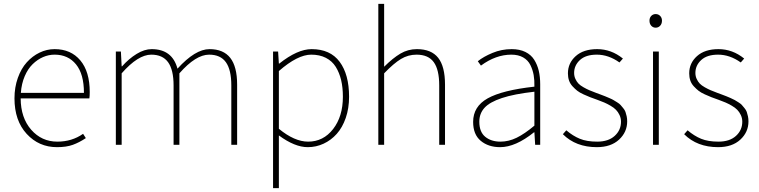

<svg xmlns="http://www.w3.org/2000/svg" viewBox="-20 -742 3892 984"><path d="M259.8 -461.9Q229.5 -461.9 200.7 -449.5Q171.9 -437 147.5 -413.3Q123 -389.6 106.7 -351.6Q90.3 -313.5 86.9 -266.1H410.2Q410.2 -362.3 369.6 -412.1Q329.1 -461.9 259.8 -461.9ZM272 12.2Q179.2 12.2 116.7 -55.9Q54.2 -124 54.2 -237.8Q54.2 -294.4 71.3 -342.5Q88.4 -390.6 117.2 -422.6Q146 -454.6 182.9 -472.4Q219.7 -490.2 259.8 -490.2Q343.3 -490.2 391.6 -432.6Q439.9 -375 439.9 -270Q439.9 -250 438 -237.8H85.9Q86.4 -138.2 139.9 -77.1Q193.4 -16.1 273.9 -16.1Q348.6 -16.1 405.8 -56.2L419.9 -34.2Q386.2 -11.7 353.3 0.2Q320.3 12.2 272 12.2Z M573.7 0V-478H599.6L603.5 -401.9H605.5Q640.6 -441.4 680.4 -465.8Q720.2 -490.2 757.3 -490.2Q862.8 -490.2 889.6 -390.1Q980.5 -490.2 1053.7 -490.2Q1125 -490.2 1160.2 -445.3Q1195.3 -400.4 1195.3 -308.1V0H1165.5V-304.2Q1165.5 -384.3 1137.7 -423.1Q1109.9 -461.9 1051.8 -461.9Q983.4 -461.9 899.4 -366.2V0H869.6V-304.2Q869.6 -383.8 841.6 -422.9Q813.5 -461.9 755.4 -461.9Q687.5 -461.9 603.5 -366.2V0Z M1379.4 222.2V-478H1405.3L1409.2 -416H1411.1Q1504.4 -490.2 1577.1 -490.2Q1672.4 -490.2 1720.7 -425.3Q1769 -360.4 1769 -246.1Q1769 -187 1752 -137.7Q1734.9 -88.4 1705.8 -55.9Q1676.8 -23.4 1638.4 -5.6Q1600.1 12.2 1557.1 12.2Q1490.7 12.2 1409.2 -47.9V222.2ZM1559.1 -16.1Q1637.2 -16.1 1687.3 -80.8Q1737.3 -145.5 1737.3 -246.1Q1737.3 -293.5 1728.3 -331.5Q1719.2 -369.6 1700.7 -399.4Q1682.1 -429.2 1650.1 -445.6Q1618.2 -461.9 1575.2 -461.9Q1505.4 -461.9 1409.2 -377.9V-82Q1489.3 -16.1 1559.1 -16.1Z M1918.9 0V-722.2H1948.7V-399.9Q1993.2 -444.3 2032 -467.3Q2070.8 -490.2 2116.7 -490.2Q2190.4 -490.2 2225.6 -445.8Q2260.7 -401.4 2260.7 -308.1V0H2231V-304.2Q2231 -384.8 2203.1 -423.3Q2175.3 -461.9 2114.7 -461.9Q2071.8 -461.9 2034.9 -439.7Q1998 -417.5 1948.7 -366.2V0Z M2543 12.2Q2482.9 12.2 2443.8 -20.3Q2404.8 -52.7 2404.8 -117.2Q2404.8 -196.3 2479.5 -238Q2554.2 -279.8 2718.8 -297.9Q2719.7 -330.1 2715.1 -356.9Q2710.4 -383.8 2698.2 -408.7Q2686 -433.6 2661.1 -447.8Q2636.2 -461.9 2600.6 -461.9Q2521 -461.9 2444.8 -405.8L2428.7 -428.2Q2458 -451.7 2504.2 -470.9Q2550.3 -490.2 2602.5 -490.2Q2643.1 -490.2 2672.4 -475.8Q2701.7 -461.4 2717.8 -435.8Q2733.9 -410.2 2741.2 -379.2Q2748.5 -348.1 2748.5 -310.1V0H2722.7L2718.8 -64H2716.8Q2622.1 12.2 2543 12.2ZM2544.9 -16.1Q2586.9 -16.1 2627.9 -36.1Q2668.9 -56.2 2718.8 -98.1V-272Q2614.7 -260.3 2552.2 -239.5Q2489.7 -218.8 2463.1 -189.5Q2436.5 -160.2 2436.5 -118.2Q2436.5 -65.9 2466.8 -41Q2497.1 -16.1 2544.9 -16.1Z M3038.6 12.2Q2931.2 12.2 2864.7 -54.2L2882.3 -74.2Q2916 -45.4 2951.7 -30.8Q2987.3 -16.1 3040.5 -16.1Q3098.1 -16.1 3130.4 -45.7Q3162.6 -75.2 3162.6 -118.2Q3162.6 -136.7 3155 -152.6Q3147.5 -168.5 3136.7 -179.4Q3126 -190.4 3108.6 -200.4Q3091.3 -210.4 3076.9 -216.6Q3062.5 -222.7 3042.5 -230Q3018.6 -238.3 3004.9 -243.7Q2991.2 -249 2970.7 -258.3Q2950.2 -267.6 2938.2 -277.1Q2926.3 -286.6 2914.1 -299.8Q2901.9 -313 2896.2 -329.6Q2890.6 -346.2 2890.6 -366.2Q2890.6 -418.5 2930.4 -454.3Q2970.2 -490.2 3040.5 -490.2Q3112.8 -490.2 3172.4 -441.9L3154.8 -421.9Q3098.6 -461.9 3038.6 -461.9Q2981.9 -461.9 2952.1 -434.3Q2922.4 -406.7 2922.4 -368.2Q2922.4 -351.6 2929 -337.4Q2935.5 -323.2 2944.6 -313.7Q2953.6 -304.2 2970.5 -294.7Q2987.3 -285.2 3000 -279.8Q3012.7 -274.4 3034.7 -266.1Q3039.1 -264.6 3057.1 -257.8Q3075.2 -251 3080.8 -248.8Q3086.4 -246.6 3102.3 -239.7Q3118.2 -232.9 3124 -229.2Q3129.9 -225.6 3142.6 -217.8Q3155.3 -210 3160.4 -203.9Q3165.5 -197.8 3173.8 -188Q3182.1 -178.2 3185.5 -168.5Q3189 -158.7 3191.7 -146.2Q3194.3 -133.8 3194.3 -120.1Q3194.3 -64.9 3152.6 -26.4Q3110.8 12.2 3038.6 12.2Z M3326.7 0V-478H3356.4V0ZM3308.6 -636.2Q3308.6 -650.9 3317.6 -660.4Q3326.7 -669.9 3340.3 -669.9Q3354 -669.9 3363.3 -660.4Q3372.6 -650.9 3372.6 -636.2Q3372.6 -620.1 3363.3 -610.1Q3354 -600.1 3340.3 -600.1Q3326.7 -600.1 3317.6 -610.1Q3308.6 -620.1 3308.6 -636.2Z M3660.2 12.2Q3552.7 12.2 3486.3 -54.2L3503.9 -74.2Q3537.6 -45.4 3573.2 -30.8Q3608.9 -16.1 3662.1 -16.1Q3719.7 -16.1 3752 -45.7Q3784.2 -75.2 3784.2 -118.2Q3784.2 -136.7 3776.6 -152.6Q3769 -168.5 3758.3 -179.4Q3747.6 -190.4 3730.2 -200.4Q3712.9 -210.4 3698.5 -216.6Q3684.1 -222.7 3664.1 -230Q3640.1 -238.3 3626.5 -243.7Q3612.8 -249 3592.3 -258.3Q3571.8 -267.6 3559.8 -277.1Q3547.9 -286.6 3535.6 -299.8Q3523.4 -313 3517.8 -329.6Q3512.2 -346.2 3512.2 -366.2Q3512.2 -418.5 3552 -454.3Q3591.8 -490.2 3662.1 -490.2Q3734.4 -490.2 3793.9 -441.9L3776.4 -421.9Q3720.2 -461.9 3660.2 -461.9Q3603.5 -461.9 3573.7 -434.3Q3543.9 -406.7 3543.9 -368.2Q3543.9 -351.6 3550.5 -337.4Q3557.1 -323.2 3566.2 -313.7Q3575.2 -304.2 3592 -294.7Q3608.9 -285.2 3621.6 -279.8Q3634.3 -274.4 3656.2 -266.1Q3660.6 -264.6 3678.7 -257.8Q3696.8 -251 3702.4 -248.8Q3708 -246.6 3723.9 -239.7Q3739.7 -232.9 3745.6 -229.2Q3751.5 -225.6 3764.2 -217.8Q3776.9 -210 3782 -203.9Q3787.1 -197.8 3795.4 -188Q3803.7 -178.2 3807.1 -168.5Q3810.5 -158.7 3813.2 -146.2Q3815.9 -133.8 3815.9 -120.1Q3815.9 -64.9 3774.2 -26.4Q3732.4 12.2 3660.2 12.2Z"/></svg>

Font: Source Sans 3 ExtraLight
Style: Regular
Weight: 200
Designer: Paul D. Hunt
Foundry: Adobe
Version: Version 3.052;hotconv 1.1.0;makeotfexe 2.6.0